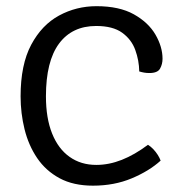

<svg xmlns="http://www.w3.org/2000/svg" viewBox="-20 -574 571 606"><path d="M419.5 -348.5Q419 -383 407 -416.2Q395 -449.5 365.5 -470.8Q336 -492 283.5 -492Q207.5 -492 166.2 -436.2Q125 -380.5 125 -270Q125 -201 144.5 -152.5Q164 -104 199.8 -78.8Q235.5 -53.5 284 -53.5Q324 -53.5 364.5 -69.5Q405 -85.5 447 -117Q456 -111.5 464 -103Q472 -94.5 478 -85Q484 -75.5 487 -67Q450.5 -34 395.5 -11Q340.5 12 273.5 12Q211.5 12 168 -11.5Q124.5 -35 97.2 -75.2Q70 -115.5 57.5 -166Q45 -216.5 45 -270Q45 -370 78.5 -432.8Q112 -495.5 166.5 -525Q221 -554.5 284.5 -554.5Q356.5 -554.5 402.5 -528.8Q448.5 -503 470.8 -464.5Q493 -426 493 -388.5Q493 -371.5 485.2 -357.5Q477.5 -343.5 451.5 -343.5Q442.5 -343.5 435.2 -344.8Q428 -346 419.5 -348.5Z"/></svg>

Font: Signika SC
Style: Regular
Weight: 300
Designer: Anna Giedryś
Foundry: Anna Giedryś
Version: Version 2.000